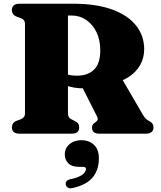

<svg xmlns="http://www.w3.org/2000/svg" viewBox="-20 -720 869 1034"><path d="M756.5 -454.5Q756.5 -408.5 735 -370.2Q713.5 -332 673.5 -305.8Q633.5 -279.5 577.5 -269.5Q551 -264.5 529.5 -258.8Q508 -253 486.2 -248.5Q464.5 -244 436.5 -244Q405.5 -244 379.5 -248.2Q353.5 -252.5 332.8 -260.5Q312 -268.5 294.5 -279L295 -341Q308.5 -331.5 323 -325.2Q337.5 -319 355 -315.8Q372.5 -312.5 395 -312.5Q454 -312.5 487 -345.5Q520 -378.5 520 -449Q520 -503.5 500 -545.8Q480 -588 445 -612.2Q410 -636.5 365.5 -636.5H346V-109Q346 -96.5 350.8 -89Q355.5 -81.5 366.5 -76.5L381 -69.5Q396 -62 401.2 -54Q406.5 -46 406.5 -33Q406.5 0 364.5 0H86Q64.5 0 54.2 -9Q44 -18 44 -33Q44 -59.5 69.5 -69.5L89 -76.5Q102 -81.5 108.2 -89Q114.5 -96.5 114.5 -109V-591Q114.5 -603.5 108.2 -611.2Q102 -619 89 -623.5L69.5 -630.5Q44 -640.5 44 -667Q44 -682.5 54.2 -691.2Q64.5 -700 86 -700H374.5Q498 -700 583.2 -669Q668.5 -638 712.5 -582.8Q756.5 -527.5 756.5 -454.5ZM412.5 -271 636.5 -296 748 -104.5Q757 -89.5 764.2 -81.8Q771.5 -74 783 -68.5Q795 -62.5 800.8 -54.2Q806.5 -46 806.5 -33Q806.5 -18 796.2 -9Q786 0 764.5 0H515.5Q475.5 0 475.5 -33Q475.5 -41 478.8 -47.2Q482 -53.5 489.5 -58.5L496 -63Q505 -70 506.2 -76.5Q507.5 -83 501 -96ZM405 178.5Q366.5 178.5 347.8 159.5Q329 140.5 329 111.5Q329 77.5 354.5 56.2Q380 35 417.5 35Q460 35 486.2 60Q512.5 85 512.5 132.5Q512.5 194.5 479.5 235Q446.5 275.5 371.5 292.5Q355.5 296 346.2 291Q337 286 334.5 275.5Q332 265.5 337.5 257.2Q343 249 357.5 245.5Q389.5 239 408.2 229.8Q427 220.5 435 209.8Q443 199 443 190Q443 178.5 427.5 178.5Z"/></svg>

Font: Fraunces Black
Style: Regular
Weight: 900
Version: Version 1.000;[b76b70a41]